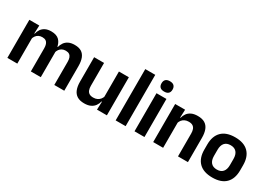

<svg xmlns="http://www.w3.org/2000/svg" viewBox="-2 -1405 2974 2142"><g transform="rotate(30 1485.0 -334.5)"><path d="M789 0H660.5V-298Q660.5 -328 653 -349.8Q645.5 -371.5 628.2 -383.5Q611 -395.5 581.5 -395.5Q554.5 -395.5 534.5 -385Q514.5 -374.5 502 -356.8Q489.5 -339 483.5 -316.5L469.5 -386.5H482.5Q490.5 -418 508.5 -444.2Q526.5 -470.5 557.8 -486Q589 -501.5 637 -501.5Q690.5 -501.5 723.8 -480.8Q757 -460 773 -418.8Q789 -377.5 789 -316.5ZM184 0H56V-490.5H184L179 -366L184 -360.5ZM486.5 0H358.5V-298Q358.5 -328 351 -349.8Q343.5 -371.5 326.2 -383.5Q309 -395.5 279.5 -395.5Q252 -395.5 232.2 -385Q212.5 -374.5 199.8 -356.8Q187 -339 181 -316.5L161 -386.5H185Q192.5 -419 210.2 -445Q228 -471 258.5 -486.2Q289 -501.5 334.5 -501.5Q403 -501.5 437.8 -466.5Q472.5 -431.5 481.5 -364.5Q483.5 -354.5 485 -341.2Q486.5 -328 486.5 -316.5Z M890.5 -490.5H1018.5V-195.5Q1018.5 -165 1026.8 -142.2Q1035 -119.5 1054.2 -107.2Q1073.5 -95 1106 -95Q1135.5 -95 1157 -105.5Q1178.5 -116 1192.5 -133.8Q1206.5 -151.5 1213 -173.5L1233 -104H1209Q1201 -72 1182.2 -45.8Q1163.5 -19.5 1131.2 -4Q1099 11.5 1050.5 11.5Q994.5 11.5 959.2 -10Q924 -31.5 907.2 -73.5Q890.5 -115.5 890.5 -177ZM1210 -490.5H1338V0H1210.5L1215 -119L1210 -129.5Z M1579.5 0H1451V-661H1579.5Z M1822 0H1694V-490.5H1822ZM1758 -548.5Q1721.5 -548.5 1704.2 -565.8Q1687 -583 1687 -613.5V-616Q1687 -646.5 1704.2 -664Q1721.5 -681.5 1758 -681.5Q1794 -681.5 1811.5 -664Q1829 -646.5 1829 -616V-613.5Q1829 -582.5 1811.5 -565.5Q1794 -548.5 1758 -548.5Z M2382 0H2254V-294.5Q2254 -325.5 2245.8 -348Q2237.5 -370.5 2218.5 -383Q2199.5 -395.5 2166.5 -395.5Q2137.5 -395.5 2115.8 -385Q2094 -374.5 2080.2 -356.8Q2066.5 -339 2059.5 -316.5L2039.5 -386.5H2063.5Q2071.5 -419 2090.2 -445Q2109 -471 2141.2 -486.2Q2173.5 -501.5 2222 -501.5Q2278.5 -501.5 2313.5 -480.2Q2348.5 -459 2365.2 -417Q2382 -375 2382 -313ZM2062.5 0H1934.5V-490.5H2062.5L2057.5 -371L2062.5 -360.5Z M2702 13.5Q2588 13.5 2529.2 -45Q2470.5 -103.5 2470.5 -211.5V-278Q2470.5 -386.5 2529.2 -445.2Q2588 -504 2702 -504Q2815.5 -504 2874 -445.2Q2932.5 -386.5 2932.5 -278V-211.5Q2932.5 -103.5 2874.2 -45Q2816 13.5 2702 13.5ZM2702 -89Q2752 -89 2778.2 -119Q2804.5 -149 2804.5 -205V-284.5Q2804.5 -341.5 2778.2 -371.8Q2752 -402 2702 -402Q2651.5 -402 2625.2 -371.8Q2599 -341.5 2599 -284.5V-205Q2599 -149 2625.2 -119Q2651.5 -89 2702 -89Z"/></g></svg>

Font: Anek Devanagari SemiBold
Style: Regular
Weight: 600
Designer: Kailash Malviya (Devanagari) & Yesha Goshar (Latin)
Foundry: Ek Type
Version: Version 1.003